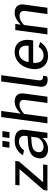

<svg xmlns="http://www.w3.org/2000/svg" viewBox="1126 -1908 792 3083"><g transform="rotate(-90 1521.5 -366.0)"><path d="M4 0H414L423 -69H137L471 -456L479 -516H95L85 -448H347L12 -60Z M802 -723H707L691 -610H786ZM958 -723H863L847 -610H943ZM667 10C738 10 800 -19 848 -80L845 0H931L979 -361C993 -462 940 -526 805 -526C698 -526 615 -472 571 -392L650 -376C690 -432 739 -457 790 -457C855 -457 890 -417 882 -354L877 -319L793 -313C618 -304 537 -255 522 -141C509 -46 570 10 667 10ZM708 -62C650 -62 612 -95 621 -150C631 -227 692 -248 799 -256L868 -261L856 -170C849 -115 772 -62 708 -62Z M1083 0H1184L1234 -375C1293 -424 1331 -448 1382 -448C1442 -448 1467 -414 1458 -357L1410 0H1511L1562 -376C1575 -468 1531 -526 1432 -526C1368 -526 1309 -497 1239 -429L1282 -742H1184Z M1789 4C1803 4 1821 0 1837 -5L1847 -70L1821 -71C1785 -74 1767 -98 1775 -149L1856 -742H1756L1674 -138C1663 -65 1672 4 1789 4Z M2056 -229H2414L2420 -265C2442 -422 2373 -526 2230 -526C2084 -526 1979 -414 1957 -253C1934 -89 2024 10 2166 10C2259 10 2340 -33 2388 -117L2310 -140C2279 -92 2237 -62 2175 -62C2082 -62 2043 -135 2056 -229ZM2067 -302C2077 -381 2127 -457 2220 -457C2307 -457 2340 -391 2328 -302Z M2511 0H2612L2662 -376C2713 -423 2756 -448 2807 -448C2866 -448 2895 -414 2887 -357L2838 0H2939L2991 -377C3003 -467 2956 -526 2860 -526C2789 -526 2735 -493 2668 -430L2679 -516H2581Z"/></g></svg>

Font: United Sans Medium
Style: Italic
Weight: 500
Italic angle: -8°
Designer: Pablo Impallari, Rodrigo Fuenzalida (Modified by Dan O. Williams)
Version: Version 1.000;PS 001.000;hotconv 1.0.88;makeotf.lib2.5.64775